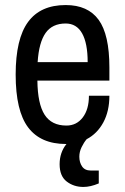

<svg xmlns="http://www.w3.org/2000/svg" viewBox="-20 -558 496 760"><path d="M413 -291V-239H128Q129 -147 156.5 -104Q184 -61 243 -61Q283 -61 307.5 -93Q332 -125 332 -179H413Q413 -118 389 -73.5Q365 -29 323 -7Q312 6 303 24.5Q294 43 294 62Q294 85 305 101Q316 117 339 117H371V168Q338 182 310 182Q272 182 244 160.5Q216 139 216 92Q216 46 243 12H241Q141 12 91.5 -53.5Q42 -119 42 -263Q42 -404 91 -471Q140 -538 240 -538Q328 -538 370.5 -479.5Q413 -421 413 -291ZM129 -312H327Q327 -387 305 -426Q283 -465 240 -465Q187 -465 160.5 -427.5Q134 -390 129 -312Z"/></svg>

Font: Archivo Narrow
Style: Regular
Weight: 400
Designer: Hector Gatti
Foundry: Omnibus-Type
Version: Version 1.003